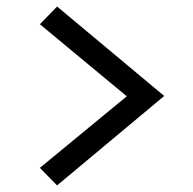

<svg xmlns="http://www.w3.org/2000/svg" viewBox="-20 -560 590 588"><path d="M102.1 -485.8 368.2 -265.1 102.1 -45.9 154.8 7.8 482.9 -266.1 154.8 -540Z"/></svg>

Font: CodeNewRoman Nerd Font Mono
Style: Regular
Weight: 400
Monospace: yes
Designer: Sam Radian
Foundry: Code New Roman
Version: Version 2.00 November 29, 2014;Nerd Fonts 3.2.1